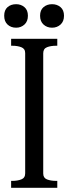

<svg xmlns="http://www.w3.org/2000/svg" viewBox="-25 -895 325 915"><path d="M95 -69V-642Q95 -663 76.5 -670Q58 -677 34 -677H28V-710H248V-677H242Q217 -677 199 -670Q181 -663 181 -641V-68Q181 -47 199 -40Q217 -33 242 -33H248V0H28V-33H34Q58 -33 76.5 -40Q95 -47 95 -69ZM108 -820Q108 -793 91.5 -778Q75 -763 52 -763Q27 -763 11 -778Q-5 -793 -5 -820Q-5 -847 11 -861Q27 -875 52 -875Q75 -875 91.5 -861Q108 -847 108 -820ZM280 -820Q280 -793 263.5 -778Q247 -763 223 -763Q199 -763 182.5 -778Q166 -793 166 -820Q166 -847 182.5 -861Q199 -875 223 -875Q247 -875 263.5 -861Q280 -847 280 -820Z"/></svg>

Font: Roboto Serif 120pt ExtraCondensed
Style: Regular
Weight: 400
Width: 2
Designer: Greg Gazdowicz
Foundry: Commercial Type
Version: Version 1.008